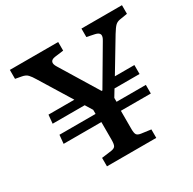

<svg xmlns="http://www.w3.org/2000/svg" viewBox="-155 -863 1028 1022"><g transform="rotate(-30 359.0 -351.5)"><path d="M220 0V-52L281 -60Q300 -63 306 -73Q312 -83 312 -111V-219H80L85 -272H307V-297L280 -341H83L88 -394H247L127 -589Q114 -611 102 -624Q90 -637 67 -641L29 -648V-703H326V-650L272 -643Q251 -640 246 -627.5Q241 -615 255 -593L396 -362H401L534 -588Q548 -610 544 -623Q540 -636 517 -641L469 -651V-703H718V-650L669 -642Q653 -639 642 -628.5Q631 -618 612 -587L496 -394H616V-339H462L436 -296V-272H616V-219H432V-107Q432 -82 438 -72.5Q444 -63 464 -60L523 -52V0Z"/></g></svg>

Font: Literata 18pt Medium
Style: Regular
Weight: 500
Designer: Latin by Veronika Burian and Jose Scaglione. Greek by Irene Vlachou. Cyrillic by Vera Evstafieva.
Foundry: TypeTogether
Version: Version 3.103;gftools[0.9.29]